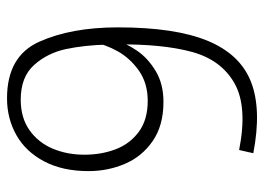

<svg xmlns="http://www.w3.org/2000/svg" viewBox="-124 -626 763 555"><g transform="rotate(90 257.5 -348.5)"><path d="M264.2 12.7Q142.6 12.7 100.8 -80.1Q59.1 -172.9 59.1 -307.6Q59.1 -473.6 98.1 -567.6Q137.2 -661.6 216.8 -692.6Q296.4 -723.6 422.9 -699.2L413.6 -658.2Q287.6 -683.1 220.2 -644.5Q152.8 -606 129.9 -521.2Q106.9 -436.5 108.4 -303.2Q108.4 -297.4 108.4 -291Q108.4 -284.7 108.9 -278.3Q110.4 -211.9 121.8 -158Q133.3 -104 168 -65.4Q202.6 -26.9 268.1 -26.9Q320.3 -26.9 356.2 -52.2Q392.1 -77.6 409.7 -119.4Q427.2 -161.1 427.2 -210.9Q427.2 -259.8 411.6 -301Q396 -342.3 361.1 -368.2Q326.2 -394 271.5 -394Q220.2 -394 183.8 -368.2Q147.5 -342.3 127.9 -306.6Q108.4 -271 103 -239.7L95.7 -301.8Q105.5 -332 126.7 -363.3Q147.9 -394.5 185.3 -417Q222.7 -439.5 274.4 -439.5Q342.8 -439.5 387.7 -408.4Q432.6 -377.4 453.6 -328.1Q474.6 -278.8 474.6 -222.7Q474.6 -147.9 446.5 -94.7Q418.5 -41.5 370.6 -14.4Q322.8 12.7 264.2 12.7Z"/></g></svg>

Font: DavidDev Light
Style: Regular
Weight: 300
Designer: David.dev
Foundry: David.dev
Version: Version 1.001;FEAKit 1.0